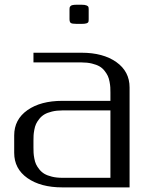

<svg xmlns="http://www.w3.org/2000/svg" viewBox="-20 -812 644 832"><path d="M364.3 -771V-729Q364.3 -720.2 363 -716.8Q361.8 -713.4 355 -710.9Q348.1 -708.5 333 -708.5H312.5Q292 -708.5 286.6 -712.6Q281.2 -716.8 281.2 -729V-771Q281.2 -776.4 281.7 -778.8Q282.2 -781.2 284.9 -784.9Q287.6 -788.6 294.4 -790Q301.3 -791.5 312.5 -791.5H333Q347.7 -791.5 354.7 -788.6Q361.8 -785.6 363 -782.2Q364.3 -778.8 364.3 -771ZM125 -541.5V-583.5H333.5Q426.8 -583.5 484.1 -543Q541.5 -502.4 541.5 -433.1V0H250Q156.2 0 98.9 -40.3Q41.5 -80.6 41.5 -149.9V-225.1Q41.5 -294.4 98.9 -334.7Q156.2 -375 250 -375H458.5V-410.6Q458.5 -423.8 458 -433.3Q457.5 -442.9 454.8 -457.5Q452.1 -472.2 447.3 -482.7Q442.4 -493.2 433.1 -505.1Q423.8 -517.1 411.1 -524.4Q398.4 -531.7 378.4 -536.6Q358.4 -541.5 333.5 -541.5ZM458.5 -41.5V-333.5H250Q225.1 -333.5 205.1 -328.6Q185.1 -323.7 172.4 -316.2Q159.7 -308.6 150.4 -296.9Q141.1 -285.2 136.2 -274.7Q131.3 -264.2 128.7 -249.5Q126 -234.9 125.5 -225.1Q125 -215.3 125 -202.1V-172.9Q125 -159.7 125.5 -149.9Q126 -140.1 128.7 -125.5Q131.3 -110.8 136.2 -100.3Q141.1 -89.8 150.4 -78.1Q159.7 -66.4 172.4 -58.8Q185.1 -51.3 205.1 -46.4Q225.1 -41.5 250 -41.5Z"/></svg>

Font: Gputeks
Style: Regular
Weight: 500
Version: Version 0.9